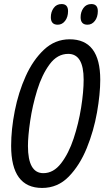

<svg xmlns="http://www.w3.org/2000/svg" viewBox="-20 -918 527 948"><path d="M316 -863Q316 -898 284 -898Q259 -898 245 -878.5Q231 -859 231 -833Q231 -796 265 -796Q287 -796 301.5 -815Q316 -834 316 -863ZM463 -863Q463 -898 431 -898Q406 -898 392 -878.5Q378 -859 378 -833Q378 -796 412 -796Q434 -796 448.5 -815Q463 -834 463 -863ZM475 -524Q475 -724 324 -724Q252 -724 197.5 -673Q143 -622 107 -542Q71 -462 53 -370.5Q35 -279 35 -198Q35 10 188 10Q265 10 319.5 -46Q374 -102 408.5 -187Q443 -272 459 -363Q475 -454 475 -524ZM118 -197Q118 -245 129 -320.5Q140 -396 163.5 -472.5Q187 -549 225 -600.5Q263 -652 317 -652Q393 -652 393 -525Q393 -465 380.5 -386.5Q368 -308 343.5 -234Q319 -160 281.5 -111.5Q244 -63 194 -63Q118 -63 118 -197Z"/></svg>

Font: Noto Sans Display Condensed
Style: Italic
Weight: 400
Width: 3
Designer: Monotype Design team
Foundry: Monotype Imaging Inc.
Version: 1.000